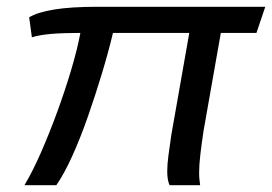

<svg xmlns="http://www.w3.org/2000/svg" viewBox="-20 -546 802 566"><path d="M52 0Q76 -40 101 -97Q126 -154 149 -217Q172 -280 190 -340.5Q208 -401 217 -449Q165 -449 130.5 -446Q96 -443 74 -436L66 -495Q91 -510 140 -518Q189 -526 267 -526H762L736 -449H631L580 -160Q574 -120 570.5 -89.5Q567 -59 567 -37Q567 -26 568 -16.5Q569 -7 570 0H480Q477 -6 475 -16Q473 -26 473 -41Q473 -61 476.5 -87.5Q480 -114 485 -148L538 -449H313Q300 -394 280.5 -329.5Q261 -265 239 -202Q217 -139 193 -86Q169 -33 146 0Z"/></svg>

Font: Archivo SemiExpanded
Style: Italic
Weight: 400
Width: 6
Italic angle: -10°
Designer: Hector Gatti
Foundry: Omnibus-Type
Version: Version 2.001